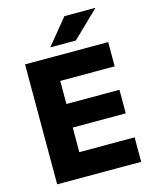

<svg xmlns="http://www.w3.org/2000/svg" viewBox="-122 -907 790 988"><g transform="rotate(-15 273.0 -413.0)"><path d="M211 0H58V-639H211ZM505.5 0H103.5V-130.5H505.5ZM493.5 -261.5H147.5V-387H493.5ZM501 -510H103V-639H501ZM207.5 -691.5 318 -826.5H482V-825L342.5 -690H207.5Z"/></g></svg>

Font: Anek Malayalam
Style: Bold
Weight: 700
Version: Version 1.003